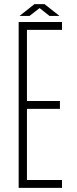

<svg xmlns="http://www.w3.org/2000/svg" viewBox="-20 -906 369 926"><path d="M70 0V-800H279V-762H110V-419H269V-381H110V-38H279V0ZM74 -829 146 -886H195L267 -829H219L171 -867L122 -829Z"/></svg>

Font: Big Shoulders Text Thin
Style: Regular
Weight: 100
Designer: Patric King
Foundry: XO Type Co
Version: Version 1.000; ttfautohint (v1.8.2)